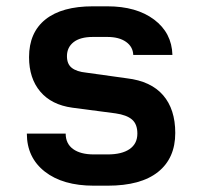

<svg xmlns="http://www.w3.org/2000/svg" viewBox="-20 -579 640 608"><path d="M277 9Q179 9 122 -35.5Q65 -80 65 -156H188Q188 -124 211.5 -107Q235 -90 277 -90H321Q366 -90 390.5 -107Q415 -124 415 -156Q415 -186 398 -200.5Q381 -215 346 -220L209 -238Q143 -247 107.5 -289Q72 -331 72 -398Q72 -476 124 -517.5Q176 -559 274 -559H320Q412 -559 468 -517Q524 -475 526 -405H402Q401 -431 379 -446.5Q357 -462 320 -462H274Q234 -462 213 -445.5Q192 -429 192 -401Q192 -376 207.5 -364Q223 -352 253 -349L382 -331Q458 -322 496.5 -277.5Q535 -233 535 -158Q535 -78 480.5 -34.5Q426 9 321 9Z"/></svg>

Font: JetBrains Mono NL
Style: Bold
Weight: 700
Monospace: yes
Designer: Philipp Nurullin, Konstantin Bulenkov
Foundry: JetBrains
Version: Version 2.305; ttfautohint (v1.8.4.7-5d5b)